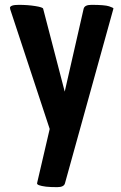

<svg xmlns="http://www.w3.org/2000/svg" viewBox="-20 -532 500 792"><path d="M21 -499Q21 -512 57.5 -512Q94 -512 125.5 -507Q157 -502 158 -496L247 -154L325 -496Q329 -512 357 -512Q412 -512 430 -506Q448 -500 448 -497L248 224Q244 240 216 240Q188 240 170 238Q131 233 133 224Q133 221 134 219L185 0L22 -494V-496Q21 -498 21 -499Z"/></svg>

Font: Chau Philomene One
Style: Regular
Weight: 400
Designer: Vicente Lamonaca
Foundry: TipoType
Version: Version 1.002